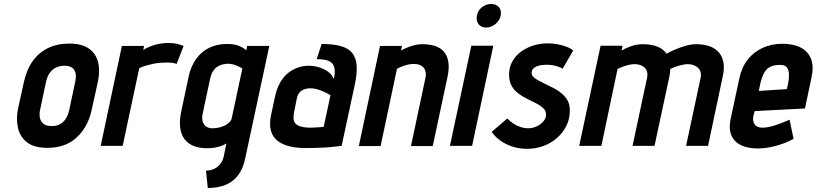

<svg xmlns="http://www.w3.org/2000/svg" viewBox="-20 -730 4087 961"><path d="M440 -185 469 -317Q489 -409 452 -460.5Q415 -512 328 -512Q267 -512 220.5 -489.5Q174 -467 143.5 -424Q113 -381 99 -317L70 -185Q60 -134 70 -89.5Q80 -45 115.5 -17.5Q151 10 217 10Q309 10 365.5 -43.5Q422 -97 440 -185ZM357 -323 326 -177Q321 -155 310 -137Q299 -119 281.5 -109Q264 -99 239 -99Q212 -99 198 -110Q184 -121 180 -139Q176 -157 180 -177L211 -323Q217 -349 229.5 -366Q242 -383 260.5 -392Q279 -401 303 -401Q327 -401 340.5 -391.5Q354 -382 358 -364.5Q362 -347 357 -323Z M864 -410 899 -500Q885 -506 866 -510.5Q847 -515 823 -515Q792 -515 759 -506.5Q726 -498 697 -480L701 -500H590L484 0H594L677 -389Q695 -397 712 -402Q729 -407 746 -410.5Q763 -414 780 -415.5Q797 -417 813 -417Q841 -417 852.5 -413.5Q864 -410 864 -410Z M1207 64 1328 -500H1217L1213 -478Q1200 -489 1185 -496.5Q1170 -504 1153 -507Q1136 -510 1117 -510Q1066 -510 1026.5 -490.5Q987 -471 961 -434Q935 -397 924 -346L888 -176Q868 -85 901.5 -36.5Q935 12 1018 12Q1030 12 1043 10.5Q1056 9 1068.5 6Q1081 3 1092.5 -1.5Q1104 -6 1113 -12L1100 53Q1095 73 1085.5 86.5Q1076 100 1063.5 108.5Q1051 117 1037.5 120.5Q1024 124 1011 124L1020 211Q1068 211 1106 196.5Q1144 182 1170 149.5Q1196 117 1207 64ZM1193 -387 1140 -139Q1139 -131 1132 -122.5Q1125 -114 1113.5 -106.5Q1102 -99 1085.5 -94Q1069 -89 1048 -88Q1025 -87 1011.5 -97Q998 -107 994 -123.5Q990 -140 994 -159L1032 -338Q1037 -359 1046 -373.5Q1055 -388 1067.5 -396Q1080 -404 1094 -407.5Q1108 -411 1122 -411Q1134 -411 1147 -407.5Q1160 -404 1170.5 -399Q1181 -394 1187 -390.5Q1193 -387 1193 -387Z M1651 -335Q1641 -358 1620 -372.5Q1599 -387 1574 -394Q1549 -401 1525 -401Q1498 -401 1471.5 -392Q1445 -383 1422.5 -365Q1400 -347 1383.5 -319Q1367 -291 1358 -253L1337 -156Q1327 -108 1336 -76Q1345 -44 1369.5 -25Q1394 -6 1429.5 2.5Q1465 11 1507 11Q1527 11 1546.5 10.5Q1566 10 1584.5 9.5Q1603 9 1621 7.5Q1639 6 1656 4Q1673 2 1690 0L1756 -307Q1768 -364 1765 -403Q1762 -442 1742.5 -465.5Q1723 -489 1685 -499.5Q1647 -510 1590 -510L1565 -434Q1594 -434 1613.5 -429Q1633 -424 1643 -412.5Q1653 -401 1655 -382Q1657 -363 1651 -335ZM1634 -253 1600 -95Q1600 -95 1595.5 -94.5Q1591 -94 1583.5 -93.5Q1576 -93 1567.5 -92.5Q1559 -92 1551 -91.5Q1543 -91 1538 -91Q1504 -91 1484.5 -97Q1465 -103 1457 -114Q1449 -125 1449 -140Q1449 -155 1453 -174L1466 -239Q1469 -253 1475.5 -262.5Q1482 -272 1491 -277.5Q1500 -283 1510.5 -285.5Q1521 -288 1532 -288Q1555 -288 1576.5 -280.5Q1598 -273 1613.5 -265Q1629 -257 1634 -253Z M2110 -343 2037 1H2146L2220 -346Q2228 -384 2225 -412Q2222 -440 2210.5 -459Q2199 -478 2181 -489Q2163 -500 2140.5 -504.5Q2118 -509 2094 -509Q2073 -509 2052.5 -503.5Q2032 -498 2014.5 -490.5Q1997 -483 1987 -477L1992 -500H1882L1776 1H1885L1967 -386Q1985 -395 2000.5 -400.5Q2016 -406 2029 -408Q2042 -410 2053 -410Q2069 -410 2081 -405Q2093 -400 2100.5 -391Q2108 -382 2110.5 -369.5Q2113 -357 2110 -343Z M2232 0H2343L2449 -501H2339ZM2438 -710Q2413 -710 2392.5 -694Q2372 -678 2367 -652Q2362 -627 2375 -609.5Q2388 -592 2413 -592Q2438 -592 2459.5 -609.5Q2481 -627 2486 -652Q2491 -678 2477.5 -694Q2464 -710 2438 -710Z M2796 -386 2849 -477Q2835 -489 2813 -497Q2791 -505 2767 -509Q2743 -513 2722 -513Q2686 -513 2652 -503Q2618 -493 2590 -473Q2562 -453 2545 -423.5Q2528 -394 2528 -356Q2528 -327 2538 -306Q2548 -285 2564.5 -270.5Q2581 -256 2600.5 -245Q2620 -234 2640 -224.5Q2660 -215 2676.5 -205.5Q2693 -196 2703 -184.5Q2713 -173 2713 -156Q2713 -141 2704.5 -128.5Q2696 -116 2683 -107Q2670 -98 2655 -93Q2640 -88 2625 -88Q2604 -88 2584.5 -94.5Q2565 -101 2549 -112Q2533 -123 2519 -137L2441 -70Q2468 -31 2515.5 -8Q2563 15 2617 15Q2660 15 2699 1Q2738 -13 2768 -39.5Q2798 -66 2815.5 -101.5Q2833 -137 2832 -181Q2832 -206 2821.5 -225.5Q2811 -245 2794 -260Q2777 -275 2756.5 -286Q2736 -297 2716 -306.5Q2696 -316 2679 -325Q2662 -334 2651.5 -343.5Q2641 -353 2641 -365Q2641 -378 2648.5 -386Q2656 -394 2668 -398.5Q2680 -403 2692.5 -404.5Q2705 -406 2716 -406Q2732 -406 2746.5 -403.5Q2761 -401 2773.5 -396.5Q2786 -392 2796 -386Z M3487 -342 3414 0H3524L3597 -345Q3608 -393 3599.5 -425Q3591 -457 3570.5 -475.5Q3550 -494 3522 -501.5Q3494 -509 3464 -509Q3442 -509 3414.5 -501.5Q3387 -494 3361 -483Q3335 -472 3316 -461Q3304 -479 3285 -489.5Q3266 -500 3243.5 -504.5Q3221 -509 3197 -509Q3180 -509 3161 -505Q3142 -501 3124.5 -493.5Q3107 -486 3091 -477L3096 -501H2986L2879 0H2990L3071 -385Q3088 -393 3103.5 -398.5Q3119 -404 3132.5 -406.5Q3146 -409 3157 -409Q3173 -409 3186 -404Q3199 -399 3207.5 -390.5Q3216 -382 3219 -369.5Q3222 -357 3219 -342L3146 0H3256L3330 -345Q3332 -356 3333.5 -366Q3335 -376 3335 -385Q3352 -393 3369 -398.5Q3386 -404 3400 -406.5Q3414 -409 3422 -409Q3438 -409 3451.5 -404Q3465 -399 3474 -390.5Q3483 -382 3486.5 -369.5Q3490 -357 3487 -342Z M3751 -149 3757 -174 4009 -187 4042 -343Q4054 -399 4039 -436Q4024 -473 3987.5 -492Q3951 -511 3897 -511Q3843 -511 3798.5 -491Q3754 -471 3723.5 -433Q3693 -395 3681 -340L3637 -135Q3629 -97 3635.5 -69Q3642 -41 3660.5 -23Q3679 -5 3707.5 4Q3736 13 3771 13Q3816 13 3864 0Q3912 -13 3952 -35L3932 -131Q3897 -115 3860 -103Q3823 -91 3796 -91Q3783 -91 3773 -95Q3763 -99 3757.5 -107Q3752 -115 3750 -125.5Q3748 -136 3751 -149ZM3925 -313 3918 -284 3778 -275 3786 -314Q3793 -342 3802.5 -361.5Q3812 -381 3829.5 -392.5Q3847 -404 3878 -405Q3908 -407 3918.5 -392.5Q3929 -378 3929 -356Q3929 -334 3925 -313Z"/></svg>

Font: Advent Pro
Style: Bold Italic
Weight: 700
Italic angle: -12°
Designer: VivaRado, Andreas Kalpakidis
Foundry: VivaRado, Andreas Kalpakidis
Version: Version 3.000